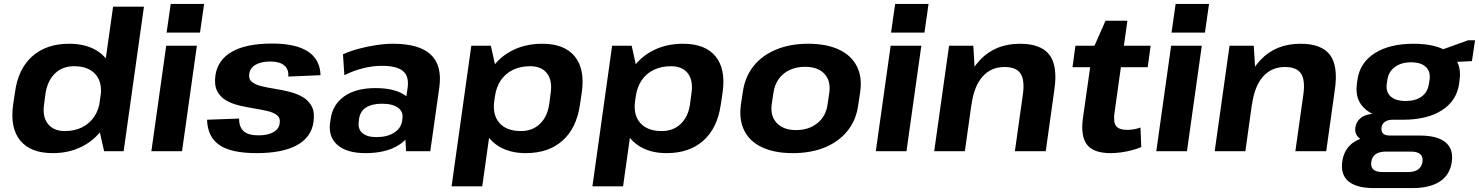

<svg xmlns="http://www.w3.org/2000/svg" viewBox="-20 -774 7572 983"><path d="M250 10Q137 10 84 -54Q31 -118 47 -237L57 -303Q73 -422 145.5 -486Q218 -550 333 -550Q414 -550 469.5 -518.5Q525 -487 549.5 -429Q574 -371 563 -292L557 -251Q546 -172 504.5 -113.5Q463 -55 397.5 -22.5Q332 10 250 10ZM312 -103Q362 -103 400 -122Q438 -141 462 -176Q486 -211 492 -260L495 -281Q505 -353 468.5 -394Q432 -435 359 -435Q300 -435 261.5 -398Q223 -361 213 -295L206 -242Q196 -177 225 -140Q254 -103 312 -103ZM477 -158 559 -740H717L613 0H513Z M988 -540 912 0H755L831 -540ZM1025 -754 1004 -607H833L854 -754Z M1293 10Q1165 10 1104 -31Q1043 -72 1040 -161L1204 -167Q1204 -123 1228 -102Q1252 -81 1303 -81Q1351 -81 1380 -97.5Q1409 -114 1412 -144Q1416 -170 1398.5 -184Q1381 -198 1349.5 -205.5Q1318 -213 1280 -219Q1242 -225 1204.5 -234Q1167 -243 1137 -260.5Q1107 -278 1091.5 -308.5Q1076 -339 1083 -389Q1095 -468 1168 -509.5Q1241 -551 1373 -551Q1495 -551 1557 -510Q1619 -469 1621 -389L1456 -382Q1459 -419 1435.5 -439Q1412 -459 1364 -459Q1317 -459 1288.5 -442.5Q1260 -426 1256 -395Q1252 -369 1270 -354.5Q1288 -340 1319.5 -332.5Q1351 -325 1389 -319Q1427 -313 1464 -303.5Q1501 -294 1531 -276.5Q1561 -259 1576.5 -228.5Q1592 -198 1585 -149Q1574 -71 1500 -30.5Q1426 10 1293 10Z M2048 -194 2067 -325Q2075 -383 2043.5 -410Q2012 -437 1935 -437Q1888 -437 1838.5 -424.5Q1789 -412 1743 -389L1736 -496Q1771 -512 1815 -524Q1859 -536 1905.5 -543Q1952 -550 1992 -550Q2127 -550 2186 -494Q2245 -438 2229 -325L2183 0H2059ZM1851 10Q1756 10 1708 -31.5Q1660 -73 1670 -146L1673 -166Q1684 -240 1743.5 -281.5Q1803 -323 1902 -323Q2005 -323 2058 -283Q2111 -243 2101 -169L2098 -148Q2088 -74 2022.5 -32Q1957 10 1851 10ZM1907 -72Q1962 -72 1997.5 -94.5Q2033 -117 2039 -155L2040 -166Q2046 -202 2018 -222.5Q1990 -243 1935 -243Q1885 -243 1854 -223.5Q1823 -204 1818 -163L1817 -153Q1811 -114 1835 -93Q1859 -72 1907 -72Z M2672 10Q2593 10 2537.5 -22.5Q2482 -55 2457 -113.5Q2432 -172 2442 -251L2448 -292Q2460 -371 2501.5 -429Q2543 -487 2608.5 -518.5Q2674 -550 2756 -550Q2869 -550 2922 -486Q2975 -422 2959 -303L2949 -237Q2932 -118 2860 -54Q2788 10 2672 10ZM2393 -540H2493L2528 -382L2449 180H2292ZM2647 -103Q2706 -103 2744.5 -140Q2783 -177 2792 -242L2799 -295Q2809 -361 2781 -398Q2753 -435 2694 -435Q2645 -435 2606.5 -416.5Q2568 -398 2544.5 -363.5Q2521 -329 2514 -281L2511 -260Q2500 -187 2536.5 -145Q2573 -103 2647 -103Z M3393 10Q3314 10 3258.5 -22.5Q3203 -55 3178 -113.5Q3153 -172 3163 -251L3169 -292Q3181 -371 3222.5 -429Q3264 -487 3329.5 -518.5Q3395 -550 3477 -550Q3590 -550 3643 -486Q3696 -422 3680 -303L3670 -237Q3653 -118 3581 -54Q3509 10 3393 10ZM3114 -540H3214L3249 -382L3170 180H3013ZM3368 -103Q3427 -103 3465.5 -140Q3504 -177 3513 -242L3520 -295Q3530 -361 3502 -398Q3474 -435 3415 -435Q3366 -435 3327.5 -416.5Q3289 -398 3265.5 -363.5Q3242 -329 3235 -281L3232 -260Q3221 -187 3257.5 -145Q3294 -103 3368 -103Z M4039 10Q3946 10 3882.5 -19.5Q3819 -49 3791 -104.5Q3763 -160 3773 -237L3783 -303Q3794 -380 3837.5 -435Q3881 -490 3953 -520Q4025 -550 4118 -550Q4211 -550 4274.5 -520.5Q4338 -491 4366.5 -435.5Q4395 -380 4384 -303L4374 -237Q4364 -160 4319.5 -104.5Q4275 -49 4203.5 -19.5Q4132 10 4039 10ZM4056 -108Q4121 -108 4165 -143.5Q4209 -179 4217 -240L4226 -300Q4234 -361 4200.5 -396.5Q4167 -432 4101 -432Q4058 -432 4023.5 -416Q3989 -400 3967.5 -370.5Q3946 -341 3940 -300L3931 -240Q3923 -180 3957 -144Q3991 -108 4056 -108Z M4697 -540 4621 0H4464L4540 -540ZM4734 -754 4713 -607H4542L4563 -754Z M5217 -291Q5227 -365 5204.5 -398Q5182 -431 5123 -431Q5054 -431 5010.5 -382Q4967 -333 4954 -239L4885 -158L4896 -227Q4919 -384 4997.5 -467Q5076 -550 5202 -550Q5310 -550 5353 -493Q5396 -436 5378 -314L5334 0H5176ZM4839 -540H4963L4973 -378L4920 0H4763Z M5666 10Q5579 10 5545.5 -33Q5512 -76 5524 -167L5574 -518L5640 -668H5752L5686 -196Q5679 -149 5694 -129Q5709 -109 5752 -109Q5768 -109 5785 -112Q5802 -115 5819 -121L5823 -21Q5802 -12 5775.5 -5Q5749 2 5720.5 6Q5692 10 5666 10ZM5486 -540H5871L5856 -430H5471Z M6133 -540 6057 0H5900L5976 -540ZM6170 -754 6149 -607H5978L5999 -754Z M6653 -291Q6663 -365 6640.5 -398Q6618 -431 6559 -431Q6490 -431 6446.5 -382Q6403 -333 6390 -239L6321 -158L6332 -227Q6355 -384 6433.5 -467Q6512 -550 6638 -550Q6746 -550 6789 -493Q6832 -436 6814 -314L6770 0H6612ZM6275 -540H6399L6409 -378L6356 0H6199Z M7163 -161Q7040 -161 6977.5 -209Q6915 -257 6927 -343L6930 -367Q6943 -454 7019 -502Q7095 -550 7217 -550Q7340 -550 7402.5 -502Q7465 -454 7453 -367L7450 -343Q7437 -257 7361.5 -209Q7286 -161 7163 -161ZM7015 189Q6926 189 6884.5 155Q6843 121 6852 54Q6861 -12 6911 -46Q6961 -80 7052 -80H7249Q7338 -80 7380 -46Q7422 -12 7413 54Q7404 121 7352 155Q7300 189 7211 189ZM7188 107Q7255 107 7263 54Q7266 28 7251 15Q7236 2 7202 2H7077Q7008 2 7001 54Q6992 108 7062 107ZM7003 -49Q6960 -49 6937.5 -68.5Q6915 -88 6919 -120Q6924 -154 6951 -173Q6978 -192 7024 -192H7167L7163 -161H7110Q7086 -161 7070.5 -150.5Q7055 -140 7053 -120Q7051 -100 7061.5 -90Q7072 -80 7097 -80H7151L7147 -49ZM7176 -257Q7228 -257 7259 -280Q7290 -303 7296 -346L7299 -365Q7305 -407 7280.5 -431Q7256 -455 7204 -455Q7154 -455 7121.5 -431Q7089 -407 7083 -365L7080 -346Q7074 -304 7099.5 -280.5Q7125 -257 7176 -257ZM7330 -508 7497 -568H7532L7516 -461L7322 -452Z"/></svg>

Font: Pathway Extreme 8pt Thin 12pt
Style: Bold Italic
Weight: 700
Italic angle: -8°
Version: Version 1.001;gftools[0.9.26]